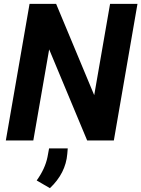

<svg xmlns="http://www.w3.org/2000/svg" viewBox="-20 -731 735 999"><path d="M572.3 0H433.6L235.8 -474.1L153.3 0H10.3L133.8 -710.9H272L470.2 -235.8L552.7 -710.9H695.3ZM239.7 248 170.9 208Q214.8 147 227.1 85.9L235.4 41H332.5L330.1 69.8Q321.8 170.4 239.7 248Z"/></svg>

Font: RobotoInd
Style: Bold Italic
Weight: 700
Italic angle: -12°
Designer: Google
Version: Version 2.001150; 2014